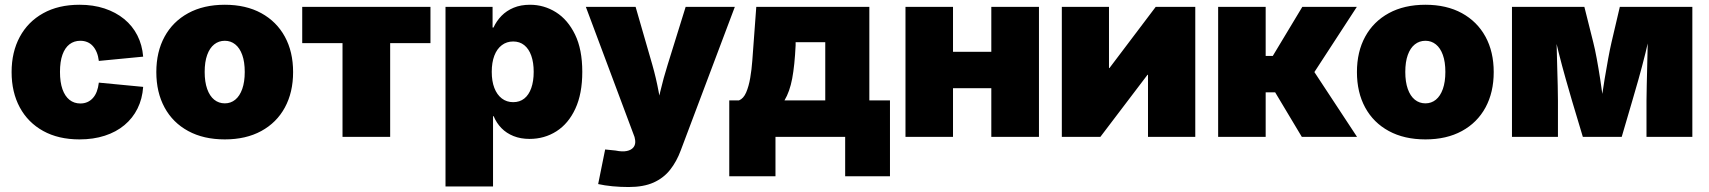

<svg xmlns="http://www.w3.org/2000/svg" viewBox="-20 -564 7040 791"><path d="M307.6 10.3Q220.7 10.3 158 -24.4Q95.2 -59.1 61.5 -121.6Q27.8 -184.1 27.8 -267.1Q27.8 -349.6 61.5 -412.1Q95.2 -474.6 158 -509.5Q220.7 -544.4 307.6 -544.4Q364.3 -544.4 410.6 -529.1Q457 -513.7 491.5 -485.6Q525.9 -457.5 545.9 -418.2Q565.9 -378.9 569.8 -330.6L387.2 -313Q384.8 -333 378.4 -348.4Q372.1 -363.8 362.3 -374.5Q352.5 -385.3 339.6 -390.6Q326.7 -396 311 -396Q285.2 -396 266.4 -381.6Q247.6 -367.2 237.3 -338.6Q227.1 -310.1 227.1 -267.6Q227.1 -225.6 237.3 -196.5Q247.6 -167.5 266.4 -152.6Q285.2 -137.7 311 -137.7Q326.7 -137.7 339.6 -143.3Q352.5 -148.9 362.5 -159.9Q372.6 -170.9 378.7 -187Q384.8 -203.1 387.2 -223.6L569.8 -206.1Q566.4 -156.7 546.6 -116.9Q526.9 -77.1 492.7 -48.6Q458.5 -20 411.6 -4.9Q364.7 10.3 307.6 10.3Z M906.2 10.3Q818.8 10.3 755.4 -24.2Q691.9 -58.6 658 -121.1Q624 -183.6 624 -267.1Q624 -350.6 658 -412.8Q691.9 -475.1 755.4 -509.8Q818.8 -544.4 906.2 -544.4Q993.2 -544.4 1056.4 -509.8Q1119.6 -475.1 1153.6 -412.8Q1187.5 -350.6 1187.5 -267.1Q1187.5 -183.6 1153.6 -121.1Q1119.6 -58.6 1056.4 -24.2Q993.2 10.3 906.2 10.3ZM906.2 -138.2Q930.7 -138.2 949.2 -153.3Q967.8 -168.5 978 -197.5Q988.3 -226.6 988.3 -267.6Q988.3 -309.1 978 -337.6Q967.8 -366.2 949.2 -381.1Q930.7 -396 906.2 -396Q881.3 -396 862.5 -381.1Q843.8 -366.2 833.5 -337.6Q823.2 -309.1 823.2 -267.6Q823.2 -226.6 833.5 -197.5Q843.8 -168.5 862.5 -153.3Q881.3 -138.2 906.2 -138.2Z M1391.1 0V-386.2H1225.1V-535.6H1753.4V-386.2H1587.4V0Z M1815.4 204.1V-535.6H2009.3V-450.7H2013.2Q2025.4 -477.5 2046.1 -498.8Q2066.9 -520 2096.2 -532.2Q2125.5 -544.4 2163.6 -544.4Q2221.2 -544.4 2270.3 -513.7Q2319.3 -482.9 2349.1 -421.6Q2378.9 -360.4 2378.9 -268.1Q2378.9 -177.7 2350.3 -116.2Q2321.8 -54.7 2272.5 -23.2Q2223.1 8.3 2161.6 8.3Q2125 8.3 2095.7 -3.4Q2066.4 -15.1 2045.9 -36.1Q2025.4 -57.1 2013.7 -85.4H2011.2V204.1ZM2094.2 -143.1Q2121.1 -143.1 2139.9 -158Q2158.7 -172.9 2168.7 -201.2Q2178.7 -229.5 2178.7 -268.1Q2178.7 -306.6 2168.7 -334.7Q2158.7 -362.8 2139.9 -377.9Q2121.1 -393.1 2094.2 -393.1Q2067.4 -393.1 2047.4 -377.9Q2027.3 -362.8 2016.6 -334.7Q2005.9 -306.6 2005.9 -268.1Q2005.9 -229.5 2016.6 -201.7Q2027.3 -173.8 2047.4 -158.4Q2067.4 -143.1 2094.2 -143.1Z M2444.3 194.3 2473.1 51.8 2516.1 56.2Q2543.5 62 2562.3 58.1Q2581.1 54.2 2590.1 42.5Q2599.1 30.8 2596.7 13.2L2594.2 0.5L2393.6 -535.6H2598.6L2667.5 -296.9Q2683.1 -242.2 2693.4 -186.5Q2703.6 -130.9 2716.8 -67.9H2674.3Q2687 -130.9 2700.2 -186.8Q2713.4 -242.7 2730.5 -296.9L2804.7 -535.6H3007.3L2784.7 55.2Q2767.6 101.6 2740.7 135.5Q2713.9 169.4 2672.6 188Q2631.3 206.5 2569.8 206.5Q2536.6 206.5 2503.4 203.4Q2470.2 200.2 2444.3 194.3Z M2984.4 162.1V-150.4H3024.4Q3043 -157.7 3054 -183.1Q3064.9 -208.5 3070.8 -243.2Q3076.7 -277.8 3079.3 -313.7Q3082 -349.6 3084 -377.4L3095.7 -535.6H3561.5V-150.4H3646.5V162.1H3461.9V0H3174.8V162.1ZM3211.9 -150.4H3379.9V-390.1H3257.8V-377.4Q3253.9 -294.9 3243.7 -240.5Q3233.4 -186 3211.9 -150.4Z M4122.1 -350.6V-200.7H3848.6V-350.6ZM3906.2 -535.6V0H3710.4V-535.6ZM4260.3 -535.6V0H4064V-535.6Z M4904.3 0H4709.5V-255.9H4707.5L4513.2 0H4354.5V-535.6H4548.8V-283.7H4550.8L4741.2 -535.6H4904.3Z M4998.5 0V-535.6H5194.3V-333.5H5223.6L5345.2 -535.6H5569.8L5395 -267.1L5570.8 0H5343.3L5233.4 -183.6H5194.3V0Z M5852.5 10.3Q5765.1 10.3 5701.7 -24.2Q5638.2 -58.6 5604.2 -121.1Q5570.3 -183.6 5570.3 -267.1Q5570.3 -350.6 5604.2 -412.8Q5638.2 -475.1 5701.7 -509.8Q5765.1 -544.4 5852.5 -544.4Q5939.5 -544.4 6002.7 -509.8Q6065.9 -475.1 6099.9 -412.8Q6133.8 -350.6 6133.8 -267.1Q6133.8 -183.6 6099.9 -121.1Q6065.9 -58.6 6002.7 -24.2Q5939.5 10.3 5852.5 10.3ZM5852.5 -138.2Q5877 -138.2 5895.5 -153.3Q5914.1 -168.5 5924.3 -197.5Q5934.6 -226.6 5934.6 -267.6Q5934.6 -309.1 5924.3 -337.6Q5914.1 -366.2 5895.5 -381.1Q5877 -396 5852.5 -396Q5827.6 -396 5808.8 -381.1Q5790 -366.2 5779.8 -337.6Q5769.5 -309.1 5769.5 -267.6Q5769.5 -226.6 5779.8 -197.5Q5790 -168.5 5808.8 -153.3Q5827.6 -138.2 5852.5 -138.2Z M6209 0V-535.6H6507.3L6543.9 -389.6Q6550.8 -362.8 6558.1 -323.2Q6565.4 -283.7 6572.3 -239.3Q6579.1 -194.8 6584.7 -153.1Q6590.3 -111.3 6594.2 -80.6H6567.9Q6571.3 -110.8 6577.4 -152.6Q6583.5 -194.3 6590.8 -238.8Q6598.1 -283.2 6605.5 -323Q6612.8 -362.8 6619.1 -389.6L6653.3 -535.6H6952.1V0H6763.2V-148.4Q6763.2 -173.8 6764.2 -211.2Q6765.1 -248.5 6766.1 -291.5Q6767.1 -334.5 6768.1 -377.4Q6769 -420.4 6769.5 -457H6783.7Q6773.4 -403.8 6759 -345.9Q6744.6 -288.1 6730 -236.3Q6715.3 -184.6 6704.6 -148.4L6661.1 0H6501L6456.5 -148.4Q6445.3 -186.5 6430.4 -239Q6415.5 -291.5 6401.1 -348.6Q6386.7 -405.8 6377 -457H6391.6Q6392.1 -420.4 6393.1 -377.4Q6394 -334.5 6395.3 -291.5Q6396.5 -248.5 6397.5 -211.2Q6398.4 -173.8 6398.4 -148.4V0Z"/></svg>

Font: Inter 20pt Black
Style: Regular
Weight: 900
Version: Version 4.001;git-66647c0bb